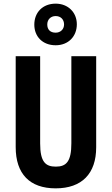

<svg xmlns="http://www.w3.org/2000/svg" viewBox="-20 -1022 611 1052"><path d="M285 -774C355 -774 401 -823 401 -889C401 -954 353 -1002 285 -1002C214 -1002 168 -954 168 -887C168 -821 214 -774 285 -774ZM285 -843C254 -843 239 -861 239 -888C239 -915 258 -934 285 -934C313 -934 331 -915 331 -888C331 -861 311 -843 285 -843ZM507 -215V-714H371V-237C371 -138 344 -109 286 -109C230 -109 200 -134 200 -236V-714H66V-216C66 -69 143 10 285 10C429 10 507 -71 507 -215Z"/></svg>

Font: Noto Sans Malayalam ExtraCondensed
Style: Bold
Weight: 700
Width: 2
Designer: Jelle Bosma - Monotype Design Team
Foundry: Monotype Imaging Inc.
Version: Version 2.104